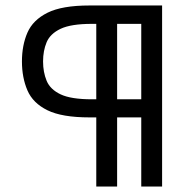

<svg xmlns="http://www.w3.org/2000/svg" viewBox="-20 -680 697 700"><path d="M571 -660V0H495V-252H407V0H331V-252H306Q206 -252 153 -278Q100 -304 80 -350.5Q60 -397 60 -456Q60 -515 80 -561Q100 -607 153 -633.5Q206 -660 306 -660ZM315 -593Q239 -593 201 -575Q163 -557 150 -526Q137 -495 137 -456Q137 -417 150 -385.5Q163 -354 201 -336Q239 -318 315 -318H331V-593ZM407 -318H495V-593H407Z"/></svg>

Font: Nata Sans
Style: Regular
Weight: 400
Designer: Daniel Uzquiano Cruz
Version: Version 1.001